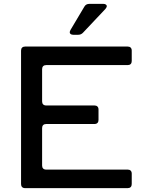

<svg xmlns="http://www.w3.org/2000/svg" viewBox="-20 -974 756 994"><path d="M662 -712V-658Q662 -648 656.5 -642.5Q651 -637 641 -637H219Q209 -637 203.5 -631.5Q198 -626 198 -616V-449Q198 -439 203.5 -433.5Q209 -428 219 -428H469Q479 -428 484.5 -422.5Q490 -417 490 -407V-353Q490 -343 484.5 -337.5Q479 -332 469 -332H219Q209 -332 203.5 -326.5Q198 -321 198 -311V-117Q198 -107 203.5 -101.5Q209 -96 219 -96H641Q651 -96 656.5 -90.5Q662 -85 662 -75V-21Q662 -11 656.5 -5.5Q651 0 641 0H110Q100 0 94.5 -5.5Q89 -11 89 -21V-712Q89 -722 94.5 -727.5Q100 -733 110 -733H641Q651 -733 656.5 -727.5Q662 -722 662 -712ZM385 -794H359Q351 -794 346 -797.5Q341 -801 341 -807Q341 -811 345 -819L417 -940Q425 -954 443 -954H515Q523 -954 528 -950.5Q533 -947 533 -942Q533 -937 526 -928L410 -805Q400 -794 385 -794Z"/></svg>

Font: Shippori Antique B1
Style: Regular
Weight: 400
Designer: FONTDASU
Foundry: FONTDASU / Google Inc. / but / Adobe
Version: Version 2.001